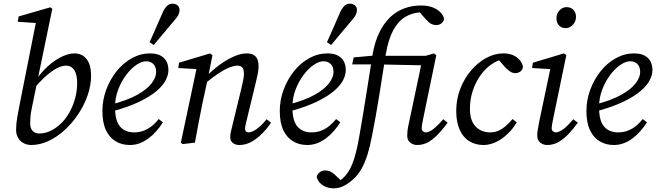

<svg xmlns="http://www.w3.org/2000/svg" viewBox="-20 -780 3598 1050"><path d="M150 13Q134 13 119 7.5Q104 2 92.5 -9Q81 -20 74.5 -35.5Q68 -51 68 -70Q68 -102 74.5 -139.5Q81 -177 91 -227L179 -670L194 -653L77 -661L82 -690L255 -740L266 -732L186 -345L183 -330L165 -243Q157 -205 152.5 -181.5Q148 -158 146.5 -140.5Q145 -123 145 -104Q145 -79 158 -64.5Q171 -50 195 -50Q226 -50 255.5 -64Q285 -78 313 -104Q340 -130 360 -166Q380 -202 391 -243Q402 -284 402 -325Q402 -373 386 -397Q370 -421 342 -421Q318 -421 289.5 -406Q261 -391 228.5 -361.5Q196 -332 160 -290L143 -296H148Q180 -355 221.5 -398Q263 -441 307 -464.5Q351 -488 387 -488Q412 -488 432.5 -476Q453 -464 465.5 -437Q478 -410 478 -365Q478 -314 460 -261Q442 -208 410 -159Q378 -110 336 -71Q294 -32 246.5 -9.5Q199 13 150 13Z M690 13Q647 13 613 -7Q579 -27 559.5 -68Q540 -109 540 -173Q540 -233 561 -289.5Q582 -346 618 -391Q654 -436 701.5 -462Q749 -488 801 -488Q849 -488 875 -464Q901 -440 901 -396Q901 -371 886.5 -342Q872 -313 836.5 -282.5Q801 -252 740.5 -223Q680 -194 587 -169L583 -207Q677 -231 731.5 -262Q786 -293 810 -325.5Q834 -358 834 -386Q834 -414 819 -429.5Q804 -445 779 -445Q755 -445 725.5 -425Q696 -405 669.5 -369.5Q643 -334 626 -289Q609 -244 609 -194Q609 -120 636.5 -88Q664 -56 713 -56Q745 -56 770.5 -67Q796 -78 815.5 -95Q835 -112 848 -129L871 -111Q855 -86 835.5 -63.5Q816 -41 792.5 -23.5Q769 -6 743.5 3.5Q718 13 690 13ZM798 -549Q811 -577 823 -605Q835 -633 847.5 -661Q860 -689 872 -717Q879 -731 886.5 -740.5Q894 -750 903 -755Q912 -760 923 -760Q939 -760 950.5 -751Q962 -742 962 -725Q962 -714 957 -702Q952 -690 940 -676Q920 -652 900 -628.5Q880 -605 860.5 -581.5Q841 -558 821 -534Z M979 8 969 0 1057 -415 1075 -401 955 -408 959 -437 1129 -488 1142 -478 1117 -353 1115 -344 1086 -210Q1075 -158 1065.5 -105.5Q1056 -53 1046 0ZM1289 13Q1266 13 1252.5 1Q1239 -11 1239 -30Q1239 -47 1243.5 -63.5Q1248 -80 1255 -111L1298 -288Q1304 -314 1309 -337Q1314 -360 1314 -375Q1314 -401 1305 -411Q1296 -421 1279 -421Q1260 -421 1233.5 -410.5Q1207 -400 1174 -378Q1141 -356 1101 -323L1100 -360H1106Q1140 -395 1179 -424Q1218 -453 1257.5 -470.5Q1297 -488 1330 -488Q1362 -488 1378 -471Q1394 -454 1394 -419Q1394 -395 1388.5 -370.5Q1383 -346 1377 -321L1332 -135Q1327 -114 1323.5 -99.5Q1320 -85 1320 -77Q1320 -67 1325 -61.5Q1330 -56 1339 -56Q1358 -56 1384.5 -75Q1411 -94 1438 -128L1462 -109Q1443 -80 1415.5 -51.5Q1388 -23 1356 -5Q1324 13 1289 13Z M1660 13Q1617 13 1583 -7Q1549 -27 1529.5 -68Q1510 -109 1510 -173Q1510 -233 1531 -289.5Q1552 -346 1588 -391Q1624 -436 1671.5 -462Q1719 -488 1771 -488Q1819 -488 1845 -464Q1871 -440 1871 -396Q1871 -371 1856.5 -342Q1842 -313 1806.5 -282.5Q1771 -252 1710.5 -223Q1650 -194 1557 -169L1553 -207Q1647 -231 1701.5 -262Q1756 -293 1780 -325.5Q1804 -358 1804 -386Q1804 -414 1789 -429.5Q1774 -445 1749 -445Q1725 -445 1695.5 -425Q1666 -405 1639.5 -369.5Q1613 -334 1596 -289Q1579 -244 1579 -194Q1579 -120 1606.5 -88Q1634 -56 1683 -56Q1715 -56 1740.5 -67Q1766 -78 1785.5 -95Q1805 -112 1818 -129L1841 -111Q1825 -86 1805.5 -63.5Q1786 -41 1762.5 -23.5Q1739 -6 1713.5 3.5Q1688 13 1660 13ZM1768 -549Q1781 -577 1793 -605Q1805 -633 1817.5 -661Q1830 -689 1842 -717Q1849 -731 1856.5 -740.5Q1864 -750 1873 -755Q1882 -760 1893 -760Q1909 -760 1920.5 -751Q1932 -742 1932 -725Q1932 -714 1927 -702Q1922 -690 1910 -676Q1890 -652 1870 -628.5Q1850 -605 1830.5 -581.5Q1811 -558 1791 -534Z M1805 250Q1783 250 1763.5 242.5Q1744 235 1730.5 221Q1717 207 1712 188Q1715 172 1728.5 162Q1742 152 1758 152Q1773 152 1785 157.5Q1797 163 1808 172.5Q1819 182 1830 193L1855 217V220H1825V217Q1839 209 1854 196Q1869 183 1883 162Q1896 143 1906.5 117Q1917 91 1926.5 54Q1936 17 1945 -35Q1965 -149 1982 -257.5Q1999 -366 2018 -484Q2030 -553 2055 -603.5Q2080 -654 2114.5 -686.5Q2149 -719 2191.5 -734.5Q2234 -750 2282 -750Q2320 -750 2346.5 -739.5Q2373 -729 2389 -712Q2405 -695 2409 -676Q2404 -659 2392.5 -651Q2381 -643 2366 -643Q2344 -643 2328 -656Q2312 -669 2288 -698L2268 -723V-731H2289V-713Q2238 -712 2198 -688.5Q2158 -665 2131 -615.5Q2104 -566 2090 -485Q2073 -378 2054.5 -261.5Q2036 -145 2014 -35Q2004 18 1990.5 62.5Q1977 107 1958 141.5Q1939 176 1911 201Q1891 219 1872.5 230Q1854 241 1837.5 245.5Q1821 250 1805 250ZM2261 13Q2240 13 2223.5 0Q2207 -13 2207 -38Q2207 -49 2208.5 -64.5Q2210 -80 2217 -111L2283 -423L2037 -428H1906L1914 -466L2046 -478V-475H2309L2353 -488L2366 -478L2295 -135Q2291 -116 2288.5 -101Q2286 -86 2286 -78Q2286 -68 2293 -62Q2300 -56 2308 -56Q2326 -56 2349.5 -74Q2373 -92 2404 -128L2428 -109Q2406 -79 2380.5 -51Q2355 -23 2326 -5Q2297 13 2261 13Z M2624 13Q2581 13 2547 -7.5Q2513 -28 2494 -70Q2475 -112 2475 -174Q2475 -237 2497 -294Q2519 -351 2556 -394.5Q2593 -438 2639 -463Q2685 -488 2732 -488Q2763 -488 2785 -478.5Q2807 -469 2821 -453Q2835 -437 2840 -415Q2837 -396 2824.5 -388Q2812 -380 2798 -380Q2782 -380 2767.5 -390.5Q2753 -401 2739 -416L2694 -468H2751V-457H2736Q2700 -451 2666.5 -427.5Q2633 -404 2606.5 -366.5Q2580 -329 2565 -282.5Q2550 -236 2550 -185Q2550 -120 2581 -88Q2612 -56 2661 -56Q2688 -56 2710 -67Q2732 -78 2750.5 -95Q2769 -112 2783 -129L2806 -111Q2791 -85 2770.5 -62.5Q2750 -40 2726 -23Q2702 -6 2676 3.5Q2650 13 2624 13Z M2918 -38Q2918 -49 2920 -64.5Q2922 -80 2928 -111L2992 -415L3009 -401L2890 -408L2894 -437L3064 -488L3077 -478L3006 -135Q3002 -116 2999.5 -101Q2997 -86 2997 -78Q2997 -68 3004 -62Q3011 -56 3019 -56Q3037 -56 3061 -74Q3085 -92 3115 -128L3140 -109Q3118 -79 3092.5 -51Q3067 -23 3037.5 -5Q3008 13 2972 13Q2951 13 2934.5 0Q2918 -13 2918 -38ZM3074 -626Q3052 -626 3037.5 -640.5Q3023 -655 3023 -680Q3023 -705 3039.5 -723Q3056 -741 3078 -741Q3101 -741 3115.5 -726.5Q3130 -712 3130 -688Q3130 -663 3113 -644.5Q3096 -626 3074 -626Z M3337 13Q3294 13 3260 -7Q3226 -27 3206.5 -68Q3187 -109 3187 -173Q3187 -233 3208 -289.5Q3229 -346 3265 -391Q3301 -436 3348.5 -462Q3396 -488 3448 -488Q3496 -488 3522 -464Q3548 -440 3548 -396Q3548 -371 3533.5 -342Q3519 -313 3483.5 -282.5Q3448 -252 3387.5 -223Q3327 -194 3234 -169L3230 -207Q3324 -231 3378.5 -262Q3433 -293 3457 -325.5Q3481 -358 3481 -386Q3481 -414 3466 -429.5Q3451 -445 3426 -445Q3402 -445 3372.5 -425Q3343 -405 3316.5 -369.5Q3290 -334 3273 -289Q3256 -244 3256 -194Q3256 -120 3283.5 -88Q3311 -56 3360 -56Q3392 -56 3417.5 -67Q3443 -78 3462.5 -95Q3482 -112 3495 -129L3518 -111Q3502 -86 3482.5 -63.5Q3463 -41 3439.5 -23.5Q3416 -6 3390.5 3.5Q3365 13 3337 13Z"/></svg>

Font: Source Serif 4
Style: Italic
Weight: 400
Italic angle: -12°
Designer: Frank Grießhammer
Foundry: Adobe Systems Incorporated
Version: Version 4.004;hotconv 1.0.116;makeotfexe 2.5.65601